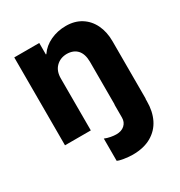

<svg xmlns="http://www.w3.org/2000/svg" viewBox="-176 -654 930 994"><g transform="rotate(-30 288.5 -157.5)"><path d="M49.8 -525.4H199.2V-457H202.1Q227.1 -493.7 269.5 -513.4Q312 -533.2 362.3 -533.2Q414.1 -533.2 452.4 -509.3Q490.7 -485.4 511.5 -442.4Q532.2 -399.4 532.2 -343.8V0H531.2V14.6Q531.2 74.7 508.8 120.4Q486.3 166 441.2 191.9Q396 217.8 330.1 217.8Q303.2 217.3 277.6 213.1Q252 209 241.2 203.1V70.3Q257.3 77.1 276.1 80.6Q294.9 84 308.6 84Q340.3 84 358.6 67.1Q377 50.3 377 23.4V-54.7H377.9V-310.5Q377.4 -356.9 355.5 -380.9Q333.5 -404.8 293.9 -405.3Q254.4 -404.8 229 -379.4Q203.6 -354 204.1 -308.6V0H49.8Z"/></g></svg>

Font: Reddit Sans Fudge ExtraBold
Style: Regular
Weight: 800
Designer: Stephen Hutchings
Foundry: Reddit
Version: Version 1.011